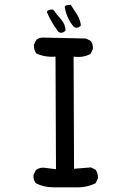

<svg xmlns="http://www.w3.org/2000/svg" viewBox="-20 -801 540 819"><path d="M207 -2Q166 -2 132.8 -19.5Q121.1 -33.2 123 -54.7L132.8 -75.2Q150.4 -88.9 173.8 -85L218.8 -79.1L216.8 -559.6Q171.9 -555.7 134.8 -573.2Q123 -589.8 125 -611.3L134.8 -630.9Q148.4 -642.6 169.9 -640.6L346.7 -636.7L366.2 -627Q377.9 -613.3 376 -591.8L366.2 -571.3Q335 -553.7 293.9 -559.6L295.9 -81.1L368.2 -86.9L387.7 -77.1Q399.4 -60.5 397.5 -39.1L387.7 -19.5Q348.6 0 301.8 -2ZM234.4 -662.1 228.5 -666Q199.2 -705.1 179.7 -750L183.6 -755.9Q193.4 -761.7 207 -759.8Q222.7 -738.3 240.2 -718.8Q257.8 -699.2 259.8 -671.9Q250 -658.2 234.4 -662.1ZM299.8 -683.6 293.9 -687.5Q263.7 -724.6 255.9 -771.5L259.8 -777.3L281.2 -781.2Q295.9 -759.8 308.6 -739.3Q321.3 -718.8 325.2 -693.4Q315.4 -679.7 299.8 -683.6Z"/></svg>

Font: JasonHandwriting4
Style: Regular
Weight: 400
Version: Version 1.01.21